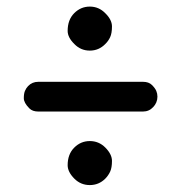

<svg xmlns="http://www.w3.org/2000/svg" viewBox="-20 -588 540 571"><path d="M247.1 -168.5Q273.9 -168.5 293 -149.4Q313 -129.4 313 -109.4Q313 -89.4 307.6 -77.6Q302.2 -65.9 293 -56.6Q273.9 -37.6 247.1 -37.6Q220.2 -37.6 201.2 -56.6Q181.2 -76.7 181.2 -96.7Q181.2 -129.4 200.7 -148.9Q220.2 -168.5 247.1 -168.5ZM247.1 -568.4Q273.9 -568.4 293 -548.8Q313 -529.3 313 -509.3Q313 -489.3 307.6 -477.5Q302.2 -465.8 293 -457Q273.9 -437.5 247.1 -437.5Q220.2 -437.5 201.2 -457Q181.2 -476.6 181.2 -496.1Q181.2 -529.3 200.7 -548.8Q220.2 -568.4 247.1 -568.4ZM435.5 -269.5Q423.3 -256.3 405.3 -256.3H93.8Q76.7 -256.3 67.4 -265.6Q50.8 -282.2 50.8 -295.9Q50.8 -309.6 54.2 -317.6Q57.6 -325.7 63.5 -332Q75.7 -344.7 93.8 -344.7H405.3Q422.4 -344.7 431.9 -335.2Q441.4 -325.7 444.8 -317.6Q448.2 -309.6 448.2 -300.5Q448.2 -291.5 444.8 -283.4Q441.4 -275.4 435.5 -269.5Z"/></svg>

Font: Supermercado
Style: Regular
Weight: 400
Designer: James Grieshaber
Foundry: James Grieshaber
Version: Version 1.002